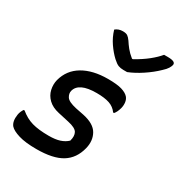

<svg xmlns="http://www.w3.org/2000/svg" viewBox="-193 -962 1038 1107"><g transform="rotate(30 325.5 -408.5)"><path d="M442 -635H417Q398 -635 383.5 -640.5Q369 -646 347 -666Q319 -692 293.5 -729Q268 -766 255 -810Q275 -827 304 -827Q325 -827 335.5 -820Q346 -813 358 -796Q370 -777 386 -757Q402 -737 428 -716H434Q484 -744 519.5 -772.5Q555 -801 577 -828H602Q656 -828 651 -803Q649 -793 640.5 -779Q632 -765 612 -747Q577 -713 531 -682.5Q485 -652 442 -635ZM234 -91Q278 -91 307 -100.5Q336 -110 356 -129Q366 -164 354 -185.5Q342 -207 291 -218L219 -234Q174 -244 148 -269Q122 -294 114.5 -327.5Q107 -361 115 -393Q135 -468 201 -507Q267 -546 367 -546Q428 -546 459.5 -536.5Q491 -527 506 -510Q517 -497 519.5 -478Q522 -459 517 -439Q509 -409 495 -393H489Q469 -421 436.5 -432Q404 -443 351 -443Q233 -443 217 -380Q212 -360 225 -339.5Q238 -319 292 -307L347 -296Q422 -280 446.5 -236.5Q471 -193 457 -137Q438 -61 379.5 -25Q321 11 211 11Q137 11 92.5 -2.5Q48 -16 31 -35Q11 -59 18 -106Q20 -119 25 -130Q30 -141 35 -148H41Q79 -116 122.5 -103.5Q166 -91 234 -91Z"/></g></svg>

Font: Recursive Sn Csl St Med
Style: Italic
Weight: 500
Italic angle: -15°
Version: Version 1.079;hotconv 1.0.112;makeotfexe 2.5.65598; ttfautoh